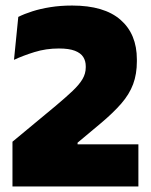

<svg xmlns="http://www.w3.org/2000/svg" viewBox="-20 -673 546 693"><path d="M25 0V-161.5L180.5 -290.5Q218 -322 242 -344.8Q266 -367.5 277.8 -387.5Q289.5 -407.5 289.5 -429.5V-434Q289.5 -453 280.5 -467.2Q271.5 -481.5 250.2 -489.8Q229 -498 192.5 -498Q146 -498 104.2 -485Q62.5 -472 30.5 -457L46 -612Q68 -623 97 -632.2Q126 -641.5 162 -647.2Q198 -653 240.5 -653Q356 -653 415 -601.5Q474 -550 474 -458.5V-451.5Q474 -405.5 460.5 -369.2Q447 -333 418 -299.5Q389 -266 342.5 -227L260 -158V-126L181.5 -152H479.5V0Z"/></svg>

Font: Anek Gujarati Medium ExtraBold
Style: Regular
Weight: 800
Version: Version 1.003